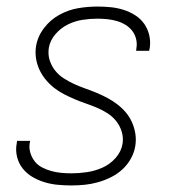

<svg xmlns="http://www.w3.org/2000/svg" viewBox="-20 -558 540 586"><path d="M198 8Q177 8 156 6Q135 4 115.5 -2Q96 -8 79 -18Q62 -28 49.5 -43.5Q37 -59 32 -79.5Q27 -100 31 -120Q31 -122 31.5 -124Q32 -126 32 -128H72Q72 -127 71.5 -125.5Q71 -124 71 -123Q68 -107 72.5 -92Q77 -77 86 -65.5Q95 -54 108.5 -47Q122 -40 136.5 -36Q151 -32 166.5 -30.5Q182 -29 198 -29Q221 -29 245 -32.5Q269 -36 292 -46Q315 -56 332.5 -75.5Q350 -95 354 -119Q357 -138 351.5 -156Q346 -174 335 -188Q324 -202 308.5 -212Q293 -222 276.5 -229Q260 -236 242.5 -242Q225 -248 208.5 -255Q192 -262 175.5 -270.5Q159 -279 145 -290Q131 -301 119.5 -315Q108 -329 100.5 -345Q93 -361 90 -379.5Q87 -398 90 -417Q95 -447 114.5 -472.5Q134 -498 161.5 -513Q189 -528 218.5 -533Q248 -538 277 -538Q298 -538 318 -536Q338 -534 357 -528Q376 -522 392.5 -511.5Q409 -501 420 -485.5Q431 -470 435.5 -450.5Q440 -431 437 -411Q436 -409 436 -407Q436 -405 435 -403H395Q396 -404 396 -405.5Q396 -407 396 -409Q399 -424 395.5 -438.5Q392 -453 383.5 -464Q375 -475 362.5 -482.5Q350 -490 336 -494Q322 -498 307 -499.5Q292 -501 277 -501Q255 -501 232 -497.5Q209 -494 187.5 -483.5Q166 -473 149.5 -454Q133 -435 129 -412Q126 -392 131.5 -374.5Q137 -357 148 -343Q159 -329 174.5 -319Q190 -309 206.5 -301.5Q223 -294 240 -288Q257 -282 274 -275Q291 -268 307 -259.5Q323 -251 337.5 -240Q352 -229 363.5 -215.5Q375 -202 382.5 -185.5Q390 -169 393 -150.5Q396 -132 393 -113Q390 -93 379.5 -74Q369 -55 353 -40.5Q337 -26 317.5 -16.5Q298 -7 278 -1.5Q258 4 238 6Q218 8 198 8Z"/></svg>

Font: Iosevka Curly XLtObl
Style: Regular
Weight: 200
Italic angle: -9°
Monospace: yes
Designer: Belleve Invis
Foundry: Belleve Invis
Version: Version 11.1.0; ttfautohint (v1.8.3)